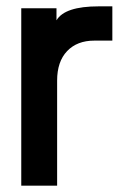

<svg xmlns="http://www.w3.org/2000/svg" viewBox="-20 -575 374 605"><path d="M47 -549H158V-511Q184 -555 291 -555H334V-447H277Q223 -447 191.5 -414Q160 -381 160 -321V10H47Z"/></svg>

Font: BLUETTI 2.0 Medium
Style: Italic
Weight: 500
Designer: Stijn de Vries
Foundry: tokotype
Version: Version 2.005;October 31, 2023;FontCreator 14.0.0.2814 64-bi